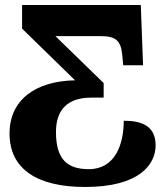

<svg xmlns="http://www.w3.org/2000/svg" viewBox="-20 -734 667 765"><path d="M319 11C536 11 600 -79 600 -155C600 -232 545 -253 473 -253C473 -159 439 -60 334 -60C250 -60 203 -97 203 -208C203 -301 254 -345 343 -345H393V-403L201 -590H383C443 -590 462 -570 467 -515L471 -474H550L541 -714H68V-620L279 -414C121 -411 18 -336 18 -202C18 -59 130 11 319 11Z"/></svg>

Font: UArctic Serif Black
Style: Regular
Weight: 900
Designer: Customization by Puisto advertising & original work Monotype Design Team
Foundry: Monotype Imaging Inc.
Version: Version 2.004